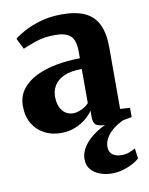

<svg xmlns="http://www.w3.org/2000/svg" viewBox="-88 -616 718 925"><g transform="rotate(-10 270.5 -153.5)"><path d="M176 11Q132 11 95.8 -8Q59.5 -27 38.5 -62.8Q17.5 -98.5 17.5 -148.5Q17.5 -195.5 42.8 -229.2Q68 -263 111.5 -284.8Q155 -306.5 211 -317Q267 -327.5 328 -328V-362.5Q328 -394.5 319.5 -415.8Q311 -437 289.5 -448Q268 -459 230 -459Q175.5 -459 134.2 -444.8Q93 -430.5 70 -420L43.5 -473.5Q58 -486.5 91 -504.8Q124 -523 172 -537.2Q220 -551.5 278.5 -551.5Q349 -551.5 392.5 -530.5Q436 -509.5 456.2 -466.2Q476.5 -423 476.5 -356.5V-54L524.5 -51V-5.5Q513.5 -3 492 0.5Q470.5 4 445.8 7Q421 10 399 10Q363.5 10 349 0.2Q334.5 -9.5 334.5 -40V-70.5Q323.5 -53 301.2 -34Q279 -15 247.5 -2Q216 11 176 11ZM251 -72.5Q269.5 -72.5 291.5 -82.5Q313.5 -92.5 328 -108.5V-275.5Q274.5 -275.5 241.5 -260.8Q208.5 -246 193.2 -221.2Q178 -196.5 178 -166.5Q178 -137 187.2 -116Q196.5 -95 213 -83.8Q229.5 -72.5 251 -72.5ZM384.5 245.5Q356.5 245.5 329 236.2Q301.5 227 283.5 206.8Q265.5 186.5 265.5 154.5Q265.5 132 276.2 109.8Q287 87.5 307.2 67Q327.5 46.5 355.5 29Q383.5 11.5 418 -1L446 -5L489 -1Q453 14.5 429.8 34Q406.5 53.5 395.5 74.5Q384.5 95.5 384.5 115.5Q384.5 141 401.2 153.8Q418 166.5 445.5 166.5Q465.5 166.5 481.8 160.5Q498 154.5 513.5 146L520 196.5Q506 208.5 484.8 219.8Q463.5 231 437.8 238.2Q412 245.5 384.5 245.5Z"/></g></svg>

Font: Merriweather 60pt ExtraBold
Style: Regular
Weight: 800
Version: Version 2.100